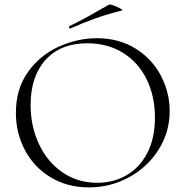

<svg xmlns="http://www.w3.org/2000/svg" viewBox="-20 -802 806 834"><path d="M49 -312Q49 -415 101 -488.5Q153 -562 234.5 -599Q316 -636 401 -636Q496 -636 568 -591.5Q640 -547 678.5 -474Q717 -401 717 -319Q717 -228 669 -152Q621 -76 540.5 -32Q460 12 366 12Q273 12 200.5 -31.5Q128 -75 88.5 -149.5Q49 -224 49 -312ZM653 -291Q653 -385 616.5 -458.5Q580 -532 513.5 -573Q447 -614 359 -614Q243 -614 178 -542Q113 -470 113 -346Q113 -253 149.5 -175.5Q186 -98 252 -53Q318 -8 402 -8Q473 -8 530 -41Q587 -74 620 -138Q653 -202 653 -291ZM285 -678Q281 -678 280 -682.5Q279 -687 282 -689Q328 -710 404 -754L454 -782Q458 -784 474.5 -778Q491 -772 503.5 -764.5Q516 -757 509 -756Q447 -741 395.5 -722.5Q344 -704 287 -679Z"/></svg>

Font: Cormorant Garamond Light
Style: Regular
Weight: 300
Designer: Christian Thalmann (Catharsis Fonts)
Version: Version 3.000